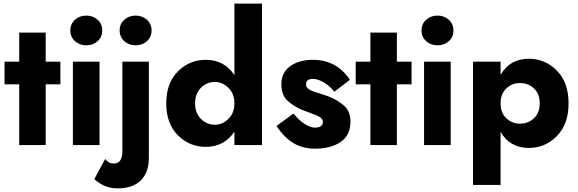

<svg xmlns="http://www.w3.org/2000/svg" viewBox="-20 -800 3187 1059"><path d="M86 -620H232V-460H313V-335H232V0H86V-335H5V-460H86Z M393.5 -573Q368 -596 368 -632Q368 -668 393.5 -691Q419 -714 456 -714Q493 -714 518.5 -691Q544 -668 544 -632Q544 -596 518.5 -573Q493 -550 456 -550Q419 -550 393.5 -573ZM382 -460H529V0H382Z M665.5 -573Q640 -596 640 -632Q640 -668 665.5 -691Q691 -714 728 -714Q765 -714 790.5 -691Q816 -668 816 -632Q816 -596 790.5 -573Q765 -550 728 -550Q691 -550 665.5 -573ZM560 77Q579 102 607 102Q655 102 655 34V-460H801V72Q801 150 757 194.5Q713 239 628 239Q556 239 500 188Z M1115 -470Q1217 -470 1273 -386V-780H1425V0H1273V-74Q1217 10 1115 10Q1025 10 961 -54Q897 -118 897 -230Q897 -342 961 -406Q1025 -470 1115 -470ZM1166 -112Q1207 -112 1240 -144.5Q1273 -177 1273 -230Q1273 -283 1240 -315.5Q1207 -348 1166 -348Q1120 -348 1088 -315.5Q1056 -283 1056 -230Q1056 -177 1088 -144.5Q1120 -112 1166 -112Z M1599 -174Q1627 -138 1659 -117Q1691 -96 1716 -96Q1761 -96 1761 -128Q1761 -143 1745 -153.5Q1729 -164 1690.5 -177.5Q1652 -191 1639 -197Q1586 -222 1559 -251.5Q1532 -281 1532 -336Q1532 -400 1580.5 -435Q1629 -470 1706 -470Q1836 -470 1910 -360L1824 -294Q1800 -325 1766.5 -345Q1733 -365 1706 -365Q1668 -365 1668 -335Q1668 -324 1674.5 -316Q1681 -308 1694 -302Q1707 -296 1719.5 -292Q1732 -288 1752.5 -281.5Q1773 -275 1787 -270Q1846 -247 1879.5 -215.5Q1913 -184 1913 -130Q1913 -54 1859 -17Q1805 20 1716 20Q1654 20 1603 -8Q1552 -36 1505 -105Z M2023 -620H2169V-460H2250V-335H2169V0H2023V-335H1942V-460H2023Z M2330.5 -573Q2305 -596 2305 -632Q2305 -668 2330.5 -691Q2356 -714 2393 -714Q2430 -714 2455.5 -691Q2481 -668 2481 -632Q2481 -596 2455.5 -573Q2430 -550 2393 -550Q2356 -550 2330.5 -573ZM2319 -460H2466V0H2319Z M2897 16Q2792 16 2741 -73V220H2589V-460H2741V-387Q2792 -476 2897 -476Q2987 -476 3051.5 -410.5Q3116 -345 3116 -230Q3116 -115 3051.5 -49.5Q2987 16 2897 16ZM2847 -342Q2805 -342 2773 -312.5Q2741 -283 2741 -230Q2741 -177 2773 -147.5Q2805 -118 2847 -118Q2894 -118 2925.5 -148Q2957 -178 2957 -230Q2957 -282 2925.5 -312Q2894 -342 2847 -342Z"/></svg>

Font: renner_700bold
Style: Bold
Weight: 700
Version: Version 003.000 ; ttfautohint (v0.97) -l 8 -r 50 -G 200 -x 1